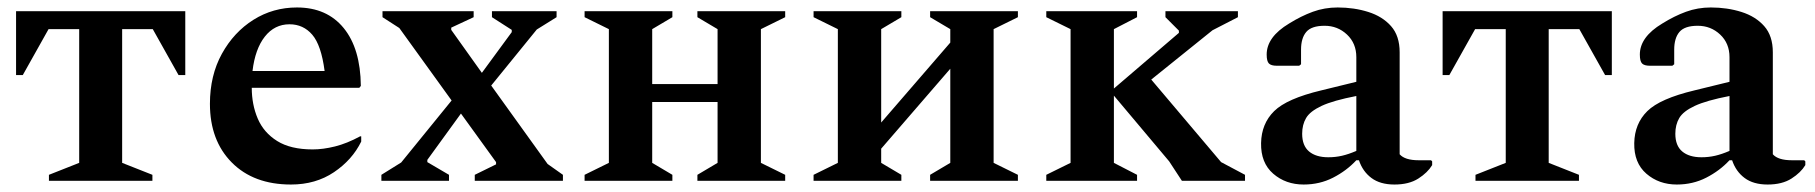

<svg xmlns="http://www.w3.org/2000/svg" viewBox="-20 -484 4860 514"><path d="M23 -283V-454H476V-283H458L389 -406H307V-48L388 -16V0H111V-16L192 -48V-406H110L41 -283Z M759 10Q659 10 600.5 -49Q542 -108 542 -206Q542 -282 574 -340Q606 -398 658.5 -431Q711 -464 775 -464Q855 -464 900 -409Q945 -354 946 -254L942 -249H654Q654 -204 670 -166.5Q686 -129 722 -106.5Q758 -84 817 -84Q845 -84 877 -92Q909 -100 944 -119H947V-105Q923 -56 874 -23Q825 10 759 10ZM755 -419Q715 -419 689 -386Q663 -353 656 -294H849Q840 -363 816 -391Q792 -419 755 -419Z M1001 0V-16L1054 -49L1189 -215L1049 -409L1004 -438V-454H1248V-438L1188 -410V-404L1270 -289L1350 -398V-404L1297 -438V-454H1470V-438L1417 -405L1295 -255L1446 -45L1487 -16V0H1251V-16L1308 -44V-50L1214 -180L1124 -56V-50L1182 -16V0Z M1610 -406 1545 -438V-454H1780V-438L1726 -406V-259H1901V-406L1847 -438V-454H2082V-438L2017 -406V-48L2082 -16V0H1847V-16L1901 -48V-211H1726V-48L1780 -16V0H1545V-16L1610 -48Z M2223 -406 2158 -438V-454H2393V-438L2339 -406V-156L2524 -370V-406L2470 -438V-454H2705V-438L2640 -406V-48L2705 -16V0H2470V-16L2524 -48V-300L2339 -86V-48L2393 -16V0H2158V-16L2223 -48Z M3144 0 3110 -52 2962 -228V-48L3024 -16V0H2781V-16L2846 -48V-406L2781 -438V-454H3024V-438L2962 -406V-247L3136 -396V-402L3100 -438V-454H3294V-438L3226 -403L3062 -271L3249 -50L3313 -16V0Z M3470 10Q3422 10 3388.5 -19Q3355 -48 3356 -101Q3357 -153 3391 -186.5Q3425 -220 3517 -242L3611 -265V-331Q3611 -368 3586 -391.5Q3561 -415 3526 -415Q3491 -415 3477 -398.5Q3463 -382 3463 -351V-312L3458 -308H3398Q3383 -308 3377 -314Q3371 -320 3371 -338Q3371 -385 3431 -421Q3463 -441 3494.5 -452.5Q3526 -464 3561 -464Q3605 -464 3643 -452Q3681 -440 3704 -414Q3727 -388 3727 -344V-71Q3741 -55 3778 -55H3811L3814 -52V-42Q3802 -22 3777 -6Q3752 10 3713 10Q3675 10 3651.5 -7.5Q3628 -25 3618 -55H3611Q3585 -27 3549 -8.5Q3513 10 3470 10ZM3466 -126Q3466 -94 3484.5 -78.5Q3503 -63 3536 -63Q3555 -63 3572.5 -67Q3590 -71 3611 -80V-227Q3549 -215 3518 -200.5Q3487 -186 3476.5 -168Q3466 -150 3466 -126Z M3842 -283V-454H4295V-283H4277L4208 -406H4126V-48L4207 -16V0H3930V-16L4011 -48V-406H3929L3860 -283Z M4469 10Q4421 10 4387.5 -19Q4354 -48 4355 -101Q4356 -153 4390 -186.5Q4424 -220 4516 -242L4610 -265V-331Q4610 -368 4585 -391.5Q4560 -415 4525 -415Q4490 -415 4476 -398.5Q4462 -382 4462 -351V-312L4457 -308H4397Q4382 -308 4376 -314Q4370 -320 4370 -338Q4370 -385 4430 -421Q4462 -441 4493.5 -452.5Q4525 -464 4560 -464Q4604 -464 4642 -452Q4680 -440 4703 -414Q4726 -388 4726 -344V-71Q4740 -55 4777 -55H4810L4813 -52V-42Q4801 -22 4776 -6Q4751 10 4712 10Q4674 10 4650.5 -7.5Q4627 -25 4617 -55H4610Q4584 -27 4548 -8.5Q4512 10 4469 10ZM4465 -126Q4465 -94 4483.5 -78.5Q4502 -63 4535 -63Q4554 -63 4571.5 -67Q4589 -71 4610 -80V-227Q4548 -215 4517 -200.5Q4486 -186 4475.5 -168Q4465 -150 4465 -126Z"/></svg>

Font: Spectral SemiBold
Style: Regular
Weight: 600
Designer: Jean-Baptiste Levee
Foundry: Production Type
Version: Version 2.001